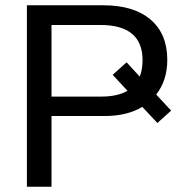

<svg xmlns="http://www.w3.org/2000/svg" viewBox="-20 -708 707 728"><path d="M519.5 -302.7 576.7 -241.7 628.9 -288.6 572.3 -349.6C600.3 -385.4 614.3 -429.2 614.3 -481C614.3 -546.7 593.1 -597.7 550.8 -633.8C508.5 -669.9 448.7 -688 371.6 -688H82V0H175.3V-268.1H377.4C433.4 -268.1 480.8 -279.6 519.5 -302.7ZM520.5 -480C520.5 -455.9 516.9 -435.1 509.8 -417.5L460 -471.7L407.2 -424.3L463.4 -363.8C438.3 -349.1 405.3 -341.8 364.3 -341.8H175.3V-613.3H360.4C467.1 -613.3 520.5 -568.8 520.5 -480Z"/></svg>

Font: Arimo
Style: Regular
Weight: 400
Designer: Steve Matteson
Foundry: Monotype Imaging Inc.
Version: Version 1.32